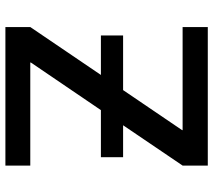

<svg xmlns="http://www.w3.org/2000/svg" viewBox="-58 -712 770 693"><g transform="rotate(90 326.5 -365.0)"><path d="M77.1 0V-89.8L250 -344.7H107.4V-424.8H304.7L449.2 -637.7V-639.6H77.1V-730.5H577.1V-639.6L431.6 -424.8H546.9V-344.7H377L205.1 -91.8V-89.8H577.1V0Z"/></g></svg>

Font: GenEi M Gothic v2 Medium
Style: Regular
Weight: 500
Version: Version 2.0